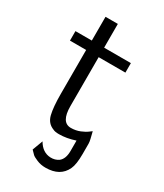

<svg xmlns="http://www.w3.org/2000/svg" viewBox="-198 -684 806 945"><g transform="rotate(30 205.5 -211.5)"><path d="M18 -418V-472H111V-607H181V-472H333V-418H181V-140Q181 -48 236 -48Q264 -48 288 -58Q312 -68 324.5 -78Q337 -88 338 -88L347 -51Q351 -35 351 -24V34Q351 94 338 121Q309 184 226 184Q199 184 176.5 174.5Q154 165 147 158.5Q140 152 127 138L149 79Q176 126 222 128Q248 129 268 115Q292 96 292 51V-8Q244 8 201 8Q178 8 167 2Q130 -12 120 -53Q110 -94 110 -169V-418Z"/></g></svg>

Font: Coval
Style: ExtraLight
Weight: 250
Foundry: Context Ltd
Version: Version 001.000